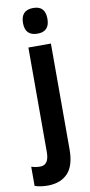

<svg xmlns="http://www.w3.org/2000/svg" viewBox="-148 -802 507 1083"><g transform="rotate(-10 105.5 -260.5)"><path d="M55 -687Q55 -761 126 -761Q162 -761 178.5 -742Q195 -723 195 -687Q195 -614 126 -614Q55 -614 55 -687ZM36 240Q17 240 -2.5 237.5Q-22 235 -40 229V119Q-14 127 10 127Q61 127 61 53V-546H190V60Q190 153 149.5 196Q109 239 36 240Z"/></g></svg>

Font: Noto Sans Sinhala ExtraCondensed
Style: Bold
Weight: 700
Width: 2
Designer: Jelle Bosma - Monotype Design Team
Foundry: Monotype Imaging Inc.
Version: Version 2.006; ttfautohint (v1.8.4.7-5d5b)